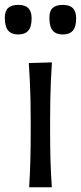

<svg xmlns="http://www.w3.org/2000/svg" viewBox="-35 -786 339 806"><path d="M87.4 0H182.6Q178.5 -57.8 177 -111.6Q175.4 -165.4 175.4 -230.1V-282.6Q175.4 -329.5 176.2 -369.7Q177.1 -409.9 178.7 -447.5Q180.3 -485 183 -524.1L85.9 -521.3Q88.5 -482.8 90.3 -445.6Q92.1 -408.4 93 -368.8Q93.9 -329.2 93.9 -282.6V-230.1Q93.9 -165.4 92.4 -111.6Q91 -57.8 87.4 0ZM228 -641.3Q256.8 -641.3 270.7 -657.3Q284.7 -673.4 284.7 -709.1Q284.7 -737.9 271 -751.7Q257.2 -765.5 229 -765.5Q200.3 -765.5 186.3 -752.8Q172.3 -740 172.3 -711.6Q172.3 -674.2 186.2 -657.8Q200.2 -641.3 228 -641.3ZM41 -641.3Q69.7 -641.3 83.7 -657.3Q97.7 -673.4 97.7 -709.1Q97.7 -737.9 84.2 -751.7Q70.6 -765.5 42.4 -765.5Q13.7 -765.5 -0.6 -752.8Q-14.8 -740 -14.8 -711.6Q-14.8 -674.2 -0.8 -657.8Q13.2 -641.3 41 -641.3Z"/></svg>

Font: Pinar FD VF
Style: Regular
Weight: 300
Designer: Amin Abedi
Version: Version 2.000